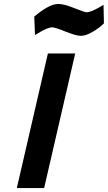

<svg xmlns="http://www.w3.org/2000/svg" viewBox="-20 -950 545 970"><path d="M244 -812Q221 -812 172 -782L157 -773L153 -866Q183 -892 215.5 -911Q248 -930 275.5 -930Q303 -930 355.5 -909Q408 -888 418 -888Q439 -888 487 -916L503 -926L505 -832Q481 -808 447 -788.5Q413 -769 388.5 -769Q364 -769 311 -790.5Q258 -812 244 -812ZM65 0 222 -680H360L203 0Z"/></svg>

Font: Titillium Web
Style: Bold Italic
Weight: 700
Italic angle: -13°
Version: Version 1.002;PS 57.000;hotconv 1.0.70;makeotf.lib2.5.55311